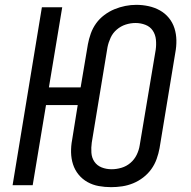

<svg xmlns="http://www.w3.org/2000/svg" viewBox="-20 -765 790 793"><path d="M439 8Q413 8 388 3.5Q363 -1 341.5 -13Q320 -25 304.5 -44Q289 -63 281.5 -86.5Q274 -110 273.5 -136Q273 -162 278 -188L301 -331H170L115 0H32L153 -735H237L182 -404H313L343 -582Q347 -604 355 -626.5Q363 -649 377 -668.5Q391 -688 411 -703Q431 -718 453 -727Q475 -736 497.5 -740.5Q520 -745 543 -745Q569 -745 594 -739.5Q619 -734 640.5 -722Q662 -710 677.5 -691Q693 -672 700.5 -648.5Q708 -625 708.5 -599Q709 -573 704 -547L639 -153Q635 -131 627 -108.5Q619 -86 605 -66.5Q591 -47 571.5 -32Q552 -17 530 -8Q508 1 485 4.5Q462 8 439 8ZM441 -66Q461 -66 481.5 -72Q502 -78 518.5 -92Q535 -106 544.5 -125.5Q554 -145 557 -165L623 -559Q626 -580 624 -601Q622 -622 611 -638.5Q600 -655 580.5 -662.5Q561 -670 540 -670Q519 -670 499 -663.5Q479 -657 462.5 -643Q446 -629 437 -609.5Q428 -590 424 -570L359 -176Q356 -155 357.5 -134Q359 -113 370 -97Q381 -81 400 -73.5Q419 -66 441 -66Z"/></svg>

Font: Zed Sans Extended
Style: Italic
Weight: 400
Width: 7
Italic angle: -9°
Designer: Belleve Invis
Foundry: Belleve Invis
Version: Version 1.0.0; ttfautohint (v1.8.4)